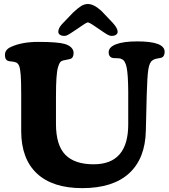

<svg xmlns="http://www.w3.org/2000/svg" viewBox="-20 -926 854 968"><path d="M370.1 -780.8Q326.7 -751 315.9 -747.1Q309.6 -745.1 303.7 -745.1Q290.5 -745.1 282.2 -750.7Q273.9 -756.3 273.9 -766.1Q273.9 -783.2 292 -803.7L348.1 -862.3Q373 -885.7 389.4 -895.8Q405.8 -905.8 423.3 -905.8Q452.6 -905.8 490.7 -871.6L547.9 -811.5Q573.2 -783.7 573.2 -766.1Q573.2 -756.3 564.9 -750.7Q556.6 -745.1 543.5 -745.1Q533.2 -745.1 521.7 -751.5Q510.3 -757.8 477.1 -780.8Q471.2 -784.7 461.7 -791.3Q452.1 -797.9 447.3 -801Q442.4 -804.2 435.8 -807.9Q429.2 -811.5 423.3 -813.5Q416 -811 408.9 -806.9Q401.9 -802.7 388.9 -793.7Q376 -784.7 370.1 -780.8ZM719.7 -446.8 715.3 -267.1Q712.4 -127 630.9 -52.2Q549.3 22.5 394.5 22.5Q245.6 22.5 166.5 -51Q87.4 -124.5 86.9 -264.2V-450.7Q86.9 -514.6 84.5 -547.6Q82 -580.6 76.2 -594.5Q70.3 -608.4 59.1 -611.8Q51.8 -614.7 38.1 -616Q24.4 -617.2 20 -619.1Q4.9 -625 4.9 -648.9Q4.9 -676.3 35.6 -689.5Q89.8 -714.8 173.3 -714.8Q269.5 -714.8 305.7 -704.6Q327.6 -698.2 339.4 -686.3Q351.1 -674.3 351.1 -659.2Q351.1 -633.3 333 -628.4Q327.1 -626.5 315.9 -624.8Q304.7 -623 297.9 -621.1Q288.6 -618.7 283.2 -612.1Q277.8 -605.5 272.5 -587.4Q267.1 -569.3 264.6 -532.7Q262.2 -496.1 262.2 -438.5V-301.3Q262.2 -194.3 309.1 -146Q356 -97.7 452.1 -97.7Q626.5 -97.7 626.5 -298.8V-463.4Q626 -548.3 618.7 -585.4Q611.3 -622.6 592.3 -628.4Q585 -632.8 568.1 -632.6Q551.3 -632.3 543.9 -634.8Q527.8 -641.6 527.8 -662.1Q527.8 -688.5 565.2 -702.9Q602.5 -717.3 671.9 -717.3Q810.1 -717.3 810.1 -665Q810.1 -641.1 793.5 -634.8Q791.5 -633.8 774.9 -631.3Q758.3 -628.9 749.5 -622.1Q733.9 -613.3 728 -577.1Q722.2 -541 719.7 -446.8Z"/></svg>

Font: Cooper*
Style: Bold
Weight: 700
Designer: Owen Earl
Foundry: indestructible type*
Version: Version 0.001